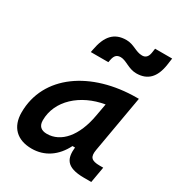

<svg xmlns="http://www.w3.org/2000/svg" viewBox="-192 -926 974 1057"><g transform="rotate(30 295.5 -398.0)"><path d="M168.9 10.3C250.5 10.3 316.9 -34.7 356.9 -114.7H373C366.2 -44.9 381.3 4.9 499.5 4.9H545.4L563 -96.2H541C485.8 -96.2 472.2 -113.3 480.5 -161.6L543.5 -522.5H532.2C241.2 -522.5 21.5 -370.1 21.5 -135.3C21.5 -43 75.2 10.3 168.9 10.3ZM200.7 -102.1C163.6 -102.1 144.5 -120.1 144.5 -156.2C144.5 -281.2 253.4 -379.4 400.4 -404.3L386.2 -325.7C361.3 -183.1 289.6 -102.1 200.7 -102.1ZM185.5 -613.3H296.9L300.3 -630.4C306.2 -659.7 318.8 -671.4 343.3 -671.4C377.9 -671.4 410.6 -636.7 460.4 -636.7C531.7 -636.7 572.3 -678.2 585 -761.7L591.3 -806.2H482.9L478.5 -776.9C474.1 -751 460.9 -737.8 439 -737.8C397.9 -737.8 371.1 -769 322.8 -769C245.6 -769 205.6 -722.7 189 -630.9Z"/></g></svg>

Font: Cascadia Code SemiBold
Style: Italic
Weight: 600
Italic angle: -10°
Monospace: yes
Designer: Aaron Bell
Foundry: Saja Typeworks
Version: Version 2404.023